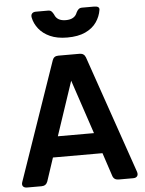

<svg xmlns="http://www.w3.org/2000/svg" viewBox="-64 -1061 841 1112"><g transform="rotate(-5 356.0 -505.0)"><path d="M48 0Q31 0 24 -9.5Q17 -19 23 -35L260 -721Q268 -745 294 -745H418Q444 -745 453 -721L690 -35Q695 -19 688 -9.5Q681 0 665 0H580Q553 0 545 -24L500 -160H212L167 -24Q158 0 132 0ZM251 -280H461L356 -594ZM356 -845Q297 -845 256 -863.5Q215 -882 191 -912.5Q167 -943 160 -978Q157 -993 164.5 -1001.5Q172 -1010 187 -1010H258Q271 -1010 278 -1003Q285 -996 291 -984Q305 -946 356 -946Q408 -946 422 -985Q428 -997 435.5 -1003.5Q443 -1010 456 -1010H525Q558 -1010 555 -989Q549 -950 526 -917Q503 -884 461 -864.5Q419 -845 356 -845Z"/></g></svg>

Font: Pitagon Sans Text
Style: Bold
Weight: 700
Designer: Travis Tran
Foundry: Pitagon
Version: Version 1.001; ttfautohint (v1.8.4.7-5d5b);gftools[0.9.26]